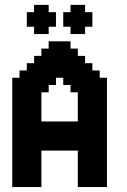

<svg xmlns="http://www.w3.org/2000/svg" viewBox="-20 -755 511 775"><path d="M117.6 -647.1H88.2V-705.9H117.6V-735.3H176.5V-705.9H205.9V-647.1H176.5V-617.6H117.6ZM264.7 -647.1H235.3V-705.9H264.7V-735.3H323.5V-705.9H352.9V-647.1H323.5V-617.6H264.7ZM147.1 -264.7H294.1V-382.4H264.7V-411.8H235.3V-441.2H205.9V-411.8H176.5V-382.4H147.1ZM294.1 -147.1H147.1V0H29.4V-441.2H58.8V-470.6H88.2V-500H117.6V-529.4H147.1V-558.8H176.5V-588.2H264.7V-558.8H294.1V-529.4H323.5V-500H352.9V-470.6H382.4V-441.2H411.8V0H294.1Z"/></svg>

Font: Jersey 20
Style: Regular
Weight: 400
Designer: Sarah Cadigan-Fried
Version: Version 1.000; ttfautohint (v1.8.4.7-5d5b)